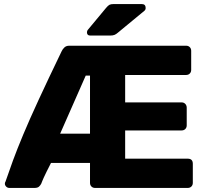

<svg xmlns="http://www.w3.org/2000/svg" viewBox="-20 -925 1013 945"><path d="M424 -750Q408 -750 408 -766Q408 -774 413 -779L502 -886Q512 -898 519 -901.5Q526 -905 539 -905H678Q697 -905 697 -885Q697 -878 692 -873L560 -764Q552 -757 544 -753.5Q536 -750 522 -750ZM26 0Q17 0 10.5 -6.5Q4 -13 4 -21Q4 -27 7 -31Q24 -81 44 -135.5Q64 -190 94.5 -263Q125 -336 170.5 -434.5Q216 -533 283 -672Q288 -683 297 -691.5Q306 -700 321 -700H896Q907 -700 914 -693Q921 -686 921 -675V-581Q921 -570 914 -563Q907 -556 896 -556H596V-421H874Q885 -421 892 -413.5Q899 -406 899 -395V-308Q899 -297 892 -290Q885 -283 874 -283H596V-144H904Q929 -144 929 -119V-25Q929 -14 922 -7Q915 0 904 0H448Q437 0 430 -7Q423 -14 423 -25V-123H231Q217 -96 208.5 -78.5Q200 -61 195 -50Q190 -39 187.5 -32.5Q185 -26 183 -21Q179 -13 172 -6.5Q165 0 150 0ZM276 -267H423V-553H402Z"/></svg>

Font: Fz Rubik
Style: Bold
Weight: 700
Designer: Hubert and Fischer
Foundry: Hubert and Fischer
Version: Vit hóa bi FontZin.com